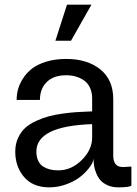

<svg xmlns="http://www.w3.org/2000/svg" viewBox="-20 -785 585 817"><path d="M44.9 -140.1Q44.9 -172.4 57.1 -198.5Q69.3 -224.6 88.1 -241.5Q106.9 -258.3 135.3 -271Q163.6 -283.7 189.2 -290.5Q214.8 -297.4 248 -301.8Q281.2 -306.2 302.5 -307.6Q323.7 -309.1 350.6 -310.1Q365.7 -310.5 372.1 -311V-362.8Q372.6 -390.6 363 -411.4Q353.5 -432.1 336.7 -443.4Q319.8 -454.6 301.3 -459.7Q282.7 -464.8 262.2 -464.8Q208 -464.8 179 -436Q149.9 -407.2 149.9 -359.9H50.8Q50.8 -382.3 56.6 -404.5Q62.5 -426.8 77.6 -450.7Q92.8 -474.6 115.7 -492.7Q138.7 -510.7 176.5 -522.5Q214.4 -534.2 262.2 -534.2Q351.1 -534.2 406.5 -490Q461.9 -445.8 461.9 -362.8V-122.1Q461.9 -74.2 502.9 -74.2L539.1 -76.2V4.9Q529.8 12.2 482.9 12.2Q457.5 12.2 438 3.4Q418.5 -5.4 407.5 -18.1Q396.5 -30.8 389.4 -48.3Q382.3 -65.9 380.1 -81.1Q377.9 -96.2 377.9 -111.8Q377.9 -97.2 363.8 -76.7Q349.6 -56.2 325.9 -36.1Q302.2 -16.1 265.6 -2Q229 12.2 189.9 12.2Q120.1 12.2 82.5 -31.7Q44.9 -75.7 44.9 -140.1ZM134.8 -140.1Q134.8 -117.2 142.6 -100.8Q150.4 -84.5 164.3 -75.9Q178.2 -67.4 193.8 -63.7Q209.5 -60.1 228 -60.1Q283.7 -60.1 327.9 -104Q372.1 -147.9 372.1 -200.2V-256.8Q134.8 -248.5 134.8 -140.1ZM215.8 -611.8 265.1 -765.1H369.1L282.2 -611.8Z"/></svg>

Font: Standard
Style: Regular
Weight: 400
Designer: Bryce Wilner
Version: Version 2.000;PS 2.0;hotconv 16.6.51;makeotf.lib2.5.65220 DE